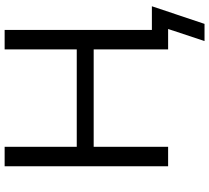

<svg xmlns="http://www.w3.org/2000/svg" viewBox="-57 -688 902 828"><g transform="rotate(-90 394.0 -274.0)"><path d="M631 157 683 0H598V-70H781L705 157ZM91 0V-705H175V-394H595V-705H679V0H595V-321H175V0Z"/></g></svg>

Font: Nunito Sans 11pt
Style: Regular
Weight: 400
Version: Version 3.101;gftools[0.9.27]